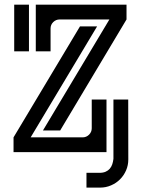

<svg xmlns="http://www.w3.org/2000/svg" viewBox="-20 -664 619 838"><path d="M113.8 -64.5H340.8Q356.9 -64.5 368.7 -76.2Q380.4 -87.9 380.4 -104V-229.5H444.8V0H39.1V-64.5L329.1 -548.8H403.8ZM167.5 -94.7 457.5 -579.1H240.7Q224.1 -579.1 212.4 -567.6Q200.7 -556.2 200.7 -539.6V-439.9H136.2V-643.6H532.2V-579.1L242.7 -94.7ZM357.4 90.3H414.1Q430.2 90.3 441.2 85.4Q452.1 80.6 459.2 72.3Q466.3 64 470 53Q473.6 42 475.1 29.3V-229.5H539.6L540 31.7Q540 57.1 530.3 79.6Q520.5 102.1 503.9 118.7Q487.3 135.3 464.8 145Q442.4 154.8 417 154.8H357.4ZM106.4 -643.6V-439.9H42V-643.6Z"/></svg>

Font: Isar CAT
Style: Regular
Weight: 400
Designer: Digitized by Peter Wiegel
Foundry: CAT-Fonts, Peter Wiegel
Version: Version 1.000; ttfautohint (v1.3)